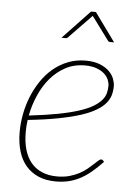

<svg xmlns="http://www.w3.org/2000/svg" viewBox="-52 -744 567 790"><g transform="rotate(5 232.0 -348.5)"><path d="M42.5 0ZM412 -405.5Q412 -385.5 406.8 -367.5Q401.5 -349.5 387.5 -333.2Q373.5 -317 349.2 -302.8Q325 -288.5 287 -276.2Q249 -264 195.8 -253.8Q142.5 -243.5 71 -236Q69 -223 68.2 -210.2Q67.5 -197.5 67.5 -184.5Q67.5 -145 76.5 -113.8Q85.5 -82.5 103.5 -60.5Q121.5 -38.5 148.8 -26.8Q176 -15 212 -15Q239.5 -15 262 -21.2Q284.5 -27.5 302.5 -37Q320.5 -46.5 334 -57.8Q347.5 -69 357.8 -78.5Q368 -88 375 -94.2Q382 -100.5 387 -100.5Q391 -100.5 394 -97.5L399 -91.5Q375 -66 352.5 -47.5Q330 -29 307 -17Q284 -5 259.8 0.5Q235.5 6 208 6Q167.5 6 136.5 -7.2Q105.5 -20.5 84.5 -45Q63.5 -69.5 53 -104.8Q42.5 -140 42.5 -184Q42.5 -221 49.8 -258.8Q57 -296.5 71.2 -331.5Q85.5 -366.5 106.2 -397.2Q127 -428 154.2 -450.8Q181.5 -473.5 215 -486.8Q248.5 -500 287.5 -500Q323 -500 347 -490.2Q371 -480.5 385.5 -466Q400 -451.5 406 -435Q412 -418.5 412 -405.5ZM286.5 -480Q242 -480 206.5 -461Q171 -442 144.2 -410.5Q117.5 -379 99.8 -338.2Q82 -297.5 74 -254.5Q143.5 -262.5 194 -272.2Q244.5 -282 279.8 -293.5Q315 -305 336.5 -318Q358 -331 370 -345Q382 -359 386 -374Q390 -389 390 -404.5Q390 -416 384.8 -429.2Q379.5 -442.5 367.2 -453.8Q355 -465 335.2 -472.5Q315.5 -480 286.5 -480ZM397.5 -585H380Q378.5 -585 376 -586Q373.5 -587 371.5 -590L303.5 -682L300.5 -686L296.5 -682L207.5 -590Q204 -585 197.5 -585H180L292 -703H312Z"/></g></svg>

Font: Lato Thin
Style: Italic
Weight: 200
Italic angle: -7°
Designer: Lukasz Dziedzic
Foundry: tyPoland Lukasz Dziedzic
Version: Version 2.007; 2014-02-27